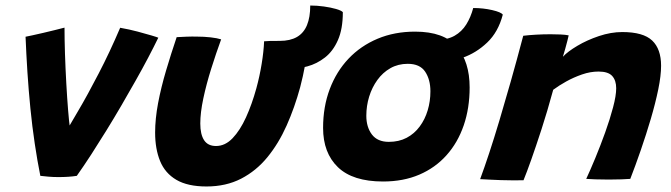

<svg xmlns="http://www.w3.org/2000/svg" viewBox="-20 -646 2428 695"><path d="M415 -545.5Q449 -539.5 478.8 -531.5Q508.5 -523.5 528.8 -517.5Q549 -511.5 553 -509.5Q537 -476.5 516 -436.5Q495 -396.5 470.2 -352.8Q445.5 -309 419 -263.5Q392.5 -218 365 -173.5Q337.5 -129 310.5 -87.2Q283.5 -45.5 258 -9.5Q230 -5 191.5 -5Q173 -5 155.5 -6.5Q138 -8 126 -9.5Q115 -64 105.8 -126Q96.5 -188 90 -253.8Q83.5 -319.5 79.2 -385.5Q75 -451.5 72.5 -513Q80 -514.5 97.5 -518.2Q115 -522 136.5 -527Q158 -532 178.8 -537.2Q199.5 -542.5 213.5 -546Q213.5 -505 215.2 -451.5Q217 -398 220 -344.2Q223 -290.5 226.5 -247.5Q230 -204.5 233 -184L226 -181.5Q242.5 -210 261 -241.2Q279.5 -272.5 298.5 -307.2Q317.5 -342 337.2 -380Q357 -418 376.5 -459.5Q396 -501 415 -545.5Z M936 -496.5Q946.5 -497.5 958.5 -497.8Q970.5 -498 992.5 -498Q1005 -498 1026.2 -497.2Q1047.5 -496.5 1067.5 -495.5Q1087.5 -494.5 1096.5 -493Q1092 -452.5 1084.5 -411.2Q1077 -370 1066.5 -330Q1046.5 -256.5 1017.5 -191.5Q988.5 -126.5 948 -77Q907.5 -27.5 852.8 0.8Q798 29 727.5 29Q659.5 29 618.5 5Q577.5 -19 559.5 -63Q541.5 -107 541.5 -166Q541.5 -215.5 552.2 -272.5Q563 -329.5 581 -390.2Q599 -451 619.5 -511.5Q633.5 -512.5 654.8 -513.2Q676 -514 693 -513.5Q718 -513.5 742.5 -510.8Q767 -508 780.5 -503.5Q762 -453 744.5 -397.2Q727 -341.5 716 -289.8Q705 -238 705 -199Q705 -159.5 718.8 -138.5Q732.5 -117.5 762 -117.5Q795 -117.5 822 -145.8Q849 -174 870.5 -221.2Q892 -268.5 908 -326.5Q920 -370.5 927.2 -415Q934.5 -459.5 936 -496.5ZM1026 -396.5 992.5 -498Q1030.5 -498 1055 -512.2Q1079.5 -526.5 1091.2 -555Q1103 -583.5 1103 -626Q1127.5 -626 1152.5 -622.5Q1177.5 -619 1196.5 -613.5Q1215.5 -608 1221 -602Q1221 -541 1203.2 -500.8Q1185.5 -460.5 1156.2 -437.8Q1127 -415 1092.8 -405.8Q1058.5 -396.5 1026 -396.5Z M1366.5 11Q1257 11 1203.2 -40.8Q1149.5 -92.5 1149.5 -183Q1149.5 -259.5 1173.5 -323.2Q1197.5 -387 1241.5 -433.5Q1285.5 -480 1346.8 -505.8Q1408 -531.5 1482.5 -531.5Q1587 -531.5 1633.5 -477Q1680 -422.5 1680 -329.5Q1680 -254.5 1658.5 -192Q1637 -129.5 1596.2 -84Q1555.5 -38.5 1497.8 -13.8Q1440 11 1366.5 11ZM1387.5 -132.5Q1424 -132.5 1452 -147.2Q1480 -162 1499.2 -188Q1518.5 -214 1528.2 -246.8Q1538 -279.5 1538 -315.5Q1538 -358 1519 -386.5Q1500 -415 1456 -415Q1421 -415 1393.2 -399.2Q1365.5 -383.5 1346 -356.5Q1326.5 -329.5 1316.2 -296Q1306 -262.5 1306 -227Q1306 -186 1326.2 -159.2Q1346.5 -132.5 1387.5 -132.5ZM1562 -420 1561.5 -502Q1600 -502 1625.8 -516.8Q1651.5 -531.5 1667.8 -557.5Q1684 -583.5 1693 -617Q1729 -617 1761.5 -609.5Q1794 -602 1800 -593Q1783.5 -530 1743.5 -492Q1703.5 -454 1654.5 -437Q1605.5 -420 1562 -420Z M1875 6.5Q1859.5 7 1837.5 6.8Q1815.5 6.5 1793 6Q1775 5.5 1751 4.2Q1727 3 1718 2.5Q1733.5 -39.5 1751 -92.5Q1768.5 -145.5 1787.8 -210Q1807 -274.5 1828.8 -351Q1850.5 -427.5 1874 -516.5Q1893.5 -519 1920.2 -520.5Q1947 -522 1973 -522Q1992 -522 2009 -521.2Q2026 -520.5 2038.5 -518Q2037.5 -513.5 2034 -499.2Q2030.5 -485 2025.8 -468.5Q2021 -452 2017.5 -440.5Q2035 -459.5 2070 -480.2Q2105 -501 2148.2 -515.5Q2191.5 -530 2232.5 -530Q2308.5 -530 2340.8 -499.2Q2373 -468.5 2373 -408Q2373 -372.5 2362.8 -322.5Q2352.5 -272.5 2335.8 -215.8Q2319 -159 2299.5 -102.5Q2280 -46 2261.5 1.5Q2251 2.5 2229.5 3.2Q2208 4 2183.5 4Q2158 4 2135.2 3.2Q2112.5 2.5 2102 1.5Q2116.5 -29.5 2135 -74.2Q2153.5 -119 2170.8 -167Q2188 -215 2199.2 -257.5Q2210.5 -300 2210.5 -326.5Q2210.5 -355 2196 -371Q2181.5 -387 2146.5 -387Q2117 -387 2086.8 -376.5Q2056.5 -366 2029.5 -351Q2002.5 -336 1982.5 -321Q1961 -242 1940.2 -178.2Q1919.5 -114.5 1903 -68Q1886.5 -21.5 1875 6.5Z"/></svg>

Font: Grandstander Thin
Style: Bold Italic
Weight: 700
Italic angle: -15°
Version: Version 1.200